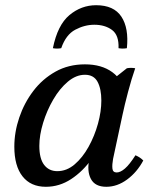

<svg xmlns="http://www.w3.org/2000/svg" viewBox="-20 -702 590 737"><path d="M388 15Q345 15 329 -15Q313 -45 323 -92L340 -172L375 -241L385 -375L467 -440Q483 -443 499 -440Q485 -400 471.5 -349Q458 -298 450 -260L414 -92Q410 -70 411.5 -55Q413 -40 428 -40Q442 -40 459.5 -55Q477 -70 500 -106Q509 -102 516 -97.5Q523 -93 530 -86Q506 -41 468 -13Q430 15 388 15ZM156 15Q98 15 66.5 -25Q35 -65 35 -139Q35 -195 54 -251Q73 -307 108 -353Q143 -399 193 -427Q243 -455 306 -455Q370 -455 411 -425Q452 -395 459 -345L406 -313Q406 -257 386.5 -199Q367 -141 332.5 -92.5Q298 -44 253 -14.5Q208 15 156 15ZM200 -45Q236 -45 266.5 -71Q297 -97 320 -138.5Q343 -180 356 -227Q369 -274 369 -316Q369 -361 354.5 -388Q340 -415 306 -415Q272 -415 240.5 -388.5Q209 -362 184.5 -320Q160 -278 145.5 -230.5Q131 -183 131 -142Q131 -93 149.5 -69Q168 -45 200 -45ZM215 -517Q199 -514 183 -517Q201 -606 246.5 -644Q292 -682 349 -682Q417 -682 446 -638Q475 -594 467 -517Q451 -514 435 -517Q437 -567 410 -587Q383 -607 342 -607Q305 -607 269 -588Q233 -569 215 -517Z"/></svg>

Font: Poltawski Nowy
Style: Italic
Weight: 400
Italic angle: -12°
Designer: Adam Pótawski, Mateusz Machalski, Borys Kosmynka, Ania Wieluska
Foundry: Capitalics.wtf
Version: Version 1.001;gftools[0.9.25]